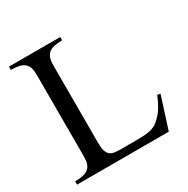

<svg xmlns="http://www.w3.org/2000/svg" viewBox="-152 -798 915 933"><g transform="rotate(-30 305.5 -331.0)"><path d="M533.2 0H18.6V-18.6Q45.4 -18.6 64.2 -22.9Q83 -27.3 94.2 -37.1Q105.5 -46.9 110.6 -62.5Q115.7 -78.1 115.7 -101.1V-561Q115.7 -584 110.6 -599.6Q105.5 -615.2 94.2 -625Q83 -634.8 64.2 -639.2Q45.4 -643.6 18.6 -643.6V-662.1H306.2V-643.6Q278.8 -643.6 260.3 -639.2Q241.7 -634.8 230.2 -625Q218.8 -615.2 213.6 -599.6Q208.5 -584 208.5 -561V-125Q208.5 -96.7 213.4 -80.3Q218.3 -64 228.5 -55.4Q238.8 -46.9 254.4 -44.7Q270 -42.5 292 -42.5H358.9Q388.7 -42.5 410.6 -43.5Q432.6 -44.4 448.7 -47.6Q464.8 -50.8 477.1 -56.4Q489.3 -62 499.5 -71.3Q511.7 -82 521.5 -92.5Q531.2 -103 539.6 -115.7Q547.9 -128.4 556.2 -144.5Q564.5 -160.6 573.7 -182.6L590.8 -180.2Z"/></g></svg>

Font: Tai Heritage Pro
Style: Regular
Weight: 400
Designer: Faah Baccam, Walt Agee, Victor Gaultney, Annie Olsen
Foundry: SIL International
Version: Version 2.600